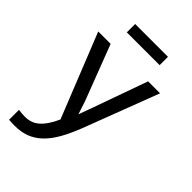

<svg xmlns="http://www.w3.org/2000/svg" viewBox="-254 -759 1058 1058"><g transform="rotate(45 275.0 -230.0)"><path d="M514.2 -490.2 347.2 -51.8Q321.3 15.1 293.7 63.5Q266.1 111.8 233.4 142.8Q200.7 173.8 161.6 188.5Q122.6 203.1 74.2 203.1Q61.5 203.1 51.3 202.6Q41 202.1 28.8 201.2V124Q39.6 125.5 52.2 126.7Q64.9 127.9 79.1 127.9Q102.5 127.9 122.8 121.1Q143.1 114.3 161.1 98.9Q179.2 83.5 195.8 59.1Q212.4 34.7 228 0L32.2 -490.2H128.9L252.9 -166L277.8 -89.8L306.2 -168L420.9 -490.2ZM402.8 -598.1H147V-663.1H402.8ZM0 -490.2Z"/></g></svg>

Font: Code New Roman
Style: Regular
Weight: 400
Monospace: yes
Designer: Sam Radian
Foundry: Code New Roman
Version: Version 2.00 November 29, 2014